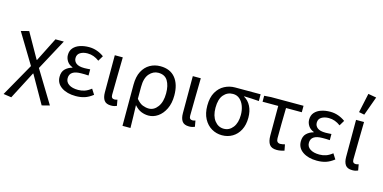

<svg xmlns="http://www.w3.org/2000/svg" viewBox="-86 -1254 3847 1928"><g transform="rotate(15 1837.5 -289.5)"><path d="M92 191 9 179 202 -163 12 -477 94 -498 241 -238H245L370 -486H457L284 -165L488 170L408 191L245 -96H241Z M712 12Q622 12 564.5 -27Q507 -66 507 -134Q507 -187 536.5 -215.5Q566 -244 608 -255V-259Q570 -273 550.5 -303Q531 -333 531 -367Q531 -412 556.5 -441Q582 -470 624.5 -484Q667 -498 717 -498Q761 -498 800.5 -484Q840 -470 874 -445L841 -390Q813 -411 783 -422Q753 -433 719 -433Q674 -433 643.5 -414Q613 -395 613 -357Q613 -324 639.5 -303Q666 -282 724 -282Q738 -282 752 -283Q766 -284 785 -285V-221Q763 -223 745 -223Q727 -223 709 -223Q589 -223 589 -141Q589 -101 624 -77.5Q659 -54 721 -54Q756 -54 788 -65Q820 -76 854 -103L889 -48Q845 -14 804 -1Q763 12 712 12Z M1080 12Q1029 12 1008 -17.5Q987 -47 987 -101V-486H1070Q1069 -388 1066.5 -285.5Q1064 -183 1064 -95Q1064 -56 1098 -56Q1110 -56 1128 -62L1139 0Q1128 5 1114 8.5Q1100 12 1080 12Z M1245 179V-248Q1245 -333 1274 -388Q1303 -443 1351.5 -470.5Q1400 -498 1459 -498Q1561 -498 1615 -432Q1669 -366 1669 -250Q1669 -168 1640 -109Q1611 -50 1565.5 -19Q1520 12 1469 12Q1430 12 1393 -3Q1356 -18 1322 -57Q1324 8 1325.5 61Q1327 114 1328 179ZM1454 -57Q1508 -57 1546 -108.5Q1584 -160 1584 -250Q1584 -330 1554 -379.5Q1524 -429 1456 -429Q1403 -429 1363.5 -384Q1324 -339 1324 -247V-123Q1358 -82 1390.5 -69.5Q1423 -57 1454 -57Z M1891 12Q1840 12 1819 -17.5Q1798 -47 1798 -101V-486H1881Q1880 -388 1877.5 -285.5Q1875 -183 1875 -95Q1875 -56 1909 -56Q1921 -56 1939 -62L1950 0Q1939 5 1925 8.5Q1911 12 1891 12Z M2233 12Q2174 12 2124.5 -17Q2075 -46 2045 -102Q2015 -158 2015 -238Q2015 -323 2046.5 -378Q2078 -433 2129 -459.5Q2180 -486 2237 -486H2503V-416Q2462 -419 2426 -421Q2390 -423 2349 -424V-420Q2394 -395 2419.5 -345Q2445 -295 2445 -227Q2445 -152 2417 -98.5Q2389 -45 2341 -16.5Q2293 12 2233 12ZM2234 -56Q2291 -56 2328 -104Q2365 -152 2365 -234Q2365 -283 2350 -324.5Q2335 -366 2306 -392Q2277 -418 2235 -418Q2177 -418 2138.5 -373.5Q2100 -329 2100 -238Q2100 -154 2138 -105Q2176 -56 2234 -56Z M2803 12Q2748 12 2726 -19.5Q2704 -51 2704 -110V-419H2541V-481L2611 -486H2949V-419H2785Q2783 -337 2782 -257.5Q2781 -178 2781 -104Q2781 -56 2822 -56Q2833 -56 2845 -58.5Q2857 -61 2869 -64L2881 -1Q2867 3 2846.5 7.5Q2826 12 2803 12Z M3220 12Q3130 12 3072.5 -27Q3015 -66 3015 -134Q3015 -187 3044.5 -215.5Q3074 -244 3116 -255V-259Q3078 -273 3058.5 -303Q3039 -333 3039 -367Q3039 -412 3064.5 -441Q3090 -470 3132.5 -484Q3175 -498 3225 -498Q3269 -498 3308.5 -484Q3348 -470 3382 -445L3349 -390Q3321 -411 3291 -422Q3261 -433 3227 -433Q3182 -433 3151.5 -414Q3121 -395 3121 -357Q3121 -324 3147.5 -303Q3174 -282 3232 -282Q3246 -282 3260 -283Q3274 -284 3293 -285V-221Q3271 -223 3253 -223Q3235 -223 3217 -223Q3097 -223 3097 -141Q3097 -101 3132 -77.5Q3167 -54 3229 -54Q3264 -54 3296 -65Q3328 -76 3362 -103L3397 -48Q3353 -14 3312 -1Q3271 12 3220 12Z M3588 12Q3537 12 3516 -17.5Q3495 -47 3495 -101V-486H3578Q3577 -388 3574.5 -285.5Q3572 -183 3572 -95Q3572 -56 3606 -56Q3618 -56 3636 -62L3647 0Q3636 5 3622 8.5Q3608 12 3588 12ZM3561 -558 3504 -569 3547 -770 3632 -755Z"/></g></svg>

Font: .
Style: 
Weight: 400
Designer: Paul D. Hunt, Dalton Maag
Foundry: Dalton Maag Ltd
Version: Version 1.200